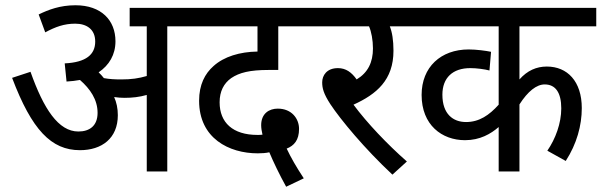

<svg xmlns="http://www.w3.org/2000/svg" viewBox="-20 -652 2287 730"><path d="M428 -214C428 -240 423 -263 414 -283C428 -281 441 -280 453 -280C483 -280 510 -283 538 -291V0H616V-552H710V-622H473V-552H538V-363C507 -354 480 -350 441 -350C418 -350 396 -351 375 -355C369 -363 362 -370 355 -377C395 -404 419 -444 419 -495C419 -575 365 -632 267 -632C208 -632 164 -615 127 -597L152 -529C191 -550 224 -562 266 -562C309 -562 342 -541 342 -494C342 -445 308 -415 226 -411L233 -342C251 -343 268 -345 284 -348C323 -314 351 -273 351 -223C351 -174 321 -152 278 -152C202 -152 146 -238 96 -379L26 -356C101 -158 175 -81 284 -81C367 -81 428 -126 428 -214Z M1068 58 1135 26C1106 -18 1086 -53 1070 -87C1098 -98 1117 -119 1117 -162C1117 -201 1089 -239 1036 -239C1004 -239 973 -221 973 -176C973 -166 975 -152 978 -140C971 -139 965 -139 959 -139C865 -139 815 -186 815 -263C815 -305 831 -335 859 -355C890 -376 930 -386 1001 -386H1038V-552H1182V-622H696V-552H959V-456C892 -455 832 -437 792 -401C759 -372 737 -330 737 -269C737 -126 851 -69 960 -69C975 -69 991 -70 1004 -73C1019 -37 1043 13 1068 58Z M1527 -38C1452 -104 1376 -184 1324 -254C1412 -294 1476 -348 1476 -459C1476 -499 1471 -530 1462 -552H1555V-622H1169V-552H1383C1392 -532 1398 -499 1398 -468C1398 -415 1379 -376 1336 -350C1317 -377 1295 -393 1265 -393C1222 -393 1205 -365 1205 -339C1205 -317 1210 -296 1236 -256C1275 -197 1366 -87 1472 12Z M2247 -552V-622H1541V-552H1876V-254C1840 -214 1802 -188 1752 -188C1703 -188 1662 -218 1662 -292C1662 -356 1701 -393 1768 -393C1792 -393 1822 -389 1841 -384L1847 -455C1828 -459 1791 -464 1762 -464C1656 -464 1583 -397 1583 -291C1583 -177 1660 -119 1748 -119C1805 -119 1846 -143 1876 -169V0H1955V-255C1987 -305 2020 -331 2051 -331C2092 -331 2114 -300 2114 -240C2114 -183 2092 -124 2061 -79L2131 -40C2173 -105 2192 -175 2192 -241C2192 -343 2137 -399 2059 -399C2020 -399 1985 -384 1955 -350V-552Z"/></svg>

Font: Noto Sans Devanagari UI SemiCondensed
Style: Regular
Weight: 400
Width: 4
Designer: Jelle Bosma - Monotype Design Team
Foundry: Monotype Imaging Inc.
Version: Version 2.004